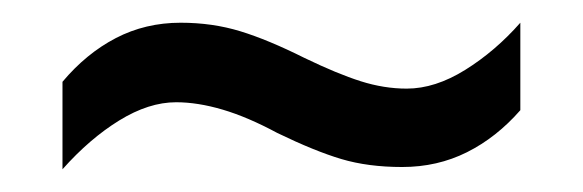

<svg xmlns="http://www.w3.org/2000/svg" viewBox="-20 -437 513 169"><path d="M224 -320Q198 -334 176 -340.5Q154 -347 135 -347Q111 -347 85 -331Q59 -315 35 -288V-365Q56 -390 82 -403.5Q108 -417 139 -417Q167 -417 191.5 -409.5Q216 -402 248 -386Q277 -372 297.5 -365.5Q318 -359 338 -359Q363 -359 389.5 -375.5Q416 -392 438 -417V-340Q417 -316 391 -303Q365 -290 334 -290Q304 -290 280.5 -297Q257 -304 224 -320Z"/></svg>

Font: Noto Sans Arabic Condensed
Style: Regular
Weight: 400
Width: 3
Designer: Monotype Design Team, Nadine Chahine, Nizar Qandah and Khaled Hosny
Foundry: Monotype Imaging Inc.
Version: Version 2.012